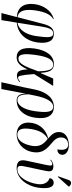

<svg xmlns="http://www.w3.org/2000/svg" viewBox="874 -1717 1082 2870"><g transform="rotate(90 1415.0 -282.0)"><path d="M175 238H281L318 8C487 -5 590 -132 614 -296C635 -450 599 -546 484 -546C413 -546 367 -505 336 -382L237 -2C135 -17 115 -120 135 -265C157 -416 199 -499 265 -538L262 -545C134 -507 61 -388 43 -265C19 -92 94 -2 235 8ZM380 -378C402 -512 437 -536 481 -536C549 -536 542 -447 520 -286C501 -149 438 -23 320 -3Z M838 10C924 10 975 -58 1014 -147H1018C1024 -34 1046 6 1113 6C1157 6 1187 -16 1207 -32L1202 -41C1189 -30 1162 -11 1143 -11C1116 -11 1104 -35 1087 -251L1264 -536H1154L1074 -352H1068C1061 -505 1014 -546 936 -546C821 -546 733 -450 705 -257C678 -65 738 10 838 10ZM856 -16C794 -16 775 -85 802 -276C829 -470 879 -536 948 -536C1015 -536 1043 -480 1046 -312C973 -106 928 -16 856 -16Z M1209 239H1311L1379 -120H1381C1382 -20 1422 10 1483 10C1604 10 1714 -81 1740 -272C1766 -455 1702 -546 1577 -546C1454 -546 1357 -449 1318 -261L1284 -93ZM1476 -1C1420 -1 1390 -43 1390 -170L1410 -268C1447 -456 1508 -536 1575 -536C1652 -536 1669 -454 1642 -265C1616 -76 1543 -1 1476 -1Z M1987 10C2108 11 2226 -74 2253 -229C2276 -357 2221 -428 2138 -498C2055 -565 2033 -603 2035 -658C2037 -730 2090 -760 2139 -760C2208 -760 2232 -706 2213 -598C2255 -598 2285 -619 2293 -660C2302 -713 2255 -770 2148 -770C2045 -770 1959 -721 1954 -632C1948 -549 2000 -507 2049 -461C1938 -435 1842 -356 1818 -223C1791 -74 1867 9 1987 10ZM1990 0C1922 -1 1882 -56 1911 -218C1934 -345 1982 -416 2055 -455C2130 -397 2180 -336 2160 -219C2135 -80 2074 2 1990 0Z M2624 -606 2766 -764 2768 -776C2737 -810 2688 -818 2670 -766L2615 -610ZM2493 10C2652 10 2762 -150 2785 -310C2802 -431 2794 -544 2710 -544C2676 -544 2648 -521 2643 -482C2690 -469 2748 -415 2732 -303C2710 -145 2622 -1 2514 -1C2445 -1 2454 -46 2475 -143L2531 -408C2549 -489 2549 -539 2464 -539C2426 -539 2393 -521 2367 -501L2371 -492C2399 -515 2421 -522 2433 -522C2462 -522 2458 -492 2443 -420L2382 -135C2366 -57 2374 10 2493 10Z"/></g></svg>

Font: Noto Serif Display SemiCondensed
Style: Italic
Weight: 400
Width: 4
Italic angle: -12°
Designer: Monotype Design Team
Foundry: Monotype Imaging Inc.
Version: Version 2.009